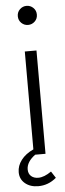

<svg xmlns="http://www.w3.org/2000/svg" viewBox="-81 -792 334 983"><g transform="rotate(-5 86.5 -300.5)"><path d="M46 -714Q46 -735 60.5 -749Q75 -763 95 -763Q115 -763 129.5 -749Q144 -735 144 -714Q144 -693 129.5 -679Q115 -665 95 -665Q75 -665 60.5 -679Q46 -693 46 -714ZM66 -28V-531H126V0H73Q28 33 28 72Q28 94 42 106.5Q56 119 79 119Q109 119 146 93L168 127Q127 162 75 162Q34 162 7.5 140Q-19 118 -19 82Q-19 49 3 20Q25 -9 66 -28Z"/></g></svg>

Font: Eudoxus Sans Light
Style: Regular
Weight: 300
Designer: Stijn de Vries
Foundry: tokotype
Version: Version 2.005